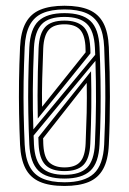

<svg xmlns="http://www.w3.org/2000/svg" viewBox="-20 -627 439 655"><path d="M200 7.4Q148 7.4 115.4 -7Q82.9 -21.4 66.9 -52.4Q50.9 -83.3 48.4 -133.1Q46.1 -186.2 45.1 -240.2Q44.2 -294.2 44.9 -350.5Q45.7 -406.8 48.4 -466.6Q50.9 -518.6 68 -549.5Q85 -580.4 117.7 -593.9Q150.4 -607.4 200 -607.4Q250.8 -607.4 283.5 -593.5Q316.1 -579.5 332.6 -548.4Q349 -517.4 351.3 -466.2Q354.9 -381.5 355 -296.9Q355.1 -212.3 351.3 -133.3Q348.9 -81.3 331.9 -50.5Q314.9 -19.6 282.3 -6.1Q249.6 7.4 200 7.4ZM200 -5.2Q267.7 -5.2 299.9 -34.6Q332 -63.9 335.4 -134Q339 -207.9 339.3 -291Q339.5 -374.1 335.4 -465.8Q333.4 -512.8 318.5 -541.1Q303.7 -569.4 274.5 -582.1Q245.3 -594.8 200 -594.8Q154.6 -594.8 125.3 -582Q96.1 -569.2 81.3 -540.8Q66.5 -512.4 64.2 -465.8Q61.5 -404.1 60.6 -348.1Q59.8 -292.2 60.8 -239.5Q61.8 -186.8 64.2 -133.9Q66.4 -87.6 81 -59.3Q95.7 -30.9 124.9 -18.1Q154.1 -5.2 200 -5.2ZM200 -17.8Q138.3 -17.8 110.7 -45.2Q83 -72.6 80 -134.8Q77.5 -189.3 76.6 -242.1Q75.6 -295 76.5 -349.8Q77.4 -404.6 80 -464.9Q83.1 -529 111.7 -555.6Q140.3 -582.2 200 -582.2Q259.4 -582.2 288.1 -555.8Q316.8 -529.5 319.6 -465.2Q322.1 -408.8 322.9 -354.3Q323.8 -299.8 323.1 -245.4Q322.3 -191 319.6 -134.8Q316.7 -71 288.1 -44.4Q259.4 -17.8 200 -17.8ZM200 -30.7Q252.9 -30.7 277 -55.1Q301 -79.5 303.8 -136Q307.2 -211.4 307.5 -279.7Q307.8 -348 305.6 -419.5L94.6 -164.6Q94.9 -159.4 94.9 -157.9Q94.9 -156.4 95.2 -152.3Q95.4 -148.2 95.8 -134.6Q98.6 -78.6 123.1 -54.6Q147.6 -30.7 200 -30.7ZM200 -43.3Q155.2 -43.3 134.5 -64.8Q113.9 -86.3 111.7 -135.3Q111.5 -139.8 111.4 -143.8Q111.3 -147.7 111.1 -151.3Q111 -154.9 110.8 -158.6L290.6 -384Q292.1 -320 291.5 -260.5Q290.8 -201 288 -136.5Q285.7 -85.8 264.8 -64.5Q243.9 -43.3 200 -43.3ZM200 -55.9Q236.6 -55.9 253.4 -74.8Q270.2 -93.7 272.1 -137.4Q274.5 -192.7 275.7 -242.4Q276.8 -292.2 275.9 -344.3L127 -155Q127.3 -151.7 127.4 -147.2Q127.5 -142.7 127.6 -138.3Q127.7 -133.9 128 -130.4Q130.8 -87.4 149.4 -71.7Q168 -55.9 200 -55.9ZM93.8 -185.5 304.8 -440.2Q304.5 -446.9 304.2 -455.3Q303.8 -463.7 303.8 -464.7Q301 -521.8 276.4 -545.6Q251.7 -569.3 200 -569.3Q146.4 -569.3 122.5 -544.6Q98.6 -519.9 95.8 -463.8Q92.5 -389.4 92 -322.6Q91.5 -255.8 93.8 -185.5ZM108.9 -222.6Q108 -260.4 108.1 -300.5Q108.1 -340.7 109.1 -381.9Q110.1 -423 111.7 -463.2Q113.9 -512.7 134.2 -534.7Q154.4 -556.7 200 -556.7Q241 -556.7 263 -537.4Q285 -518.1 287.8 -466.6Q288.1 -463.7 288.2 -459.9Q288.3 -456 288.4 -452.2Q288.6 -448.4 288.6 -445.1ZM123.5 -262.7 272.1 -448.5Q271.9 -453.2 271.7 -461.6Q271.6 -470 271.3 -471.9Q268.4 -510.9 251.3 -527.5Q234.2 -544.1 200 -544.1Q163 -544.1 146.3 -525Q129.6 -506 127.5 -462.5Q125.3 -406.1 124 -358.5Q122.7 -311 123.5 -262.7Z"/></svg>

Font: Big Shoulders Inline Text Thin
Style: Regular
Weight: 100
Designer: Patric King
Foundry: XO Type Co
Version: Version 2.002